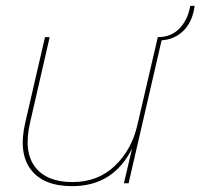

<svg xmlns="http://www.w3.org/2000/svg" viewBox="-20 -627 686 657"><path d="M646 -607Q639 -553 608.5 -522.5Q578 -492 533 -489L420 0H404L432 -119Q368 10 227 10Q128 10 85 -47.5Q42 -105 67 -210L134 -500H150L83 -208Q60 -109 99.5 -56.5Q139 -4 228 -4Q315 -4 373 -59.5Q431 -115 450 -199L520 -500Q566 -500 594.5 -530Q623 -560 631 -607Z"/></svg>

Font: Elaine Sans Thin
Style: Italic
Weight: 250
Italic angle: -13°
Designer: Wei Huang
Foundry: Wei Huang
Version: Version 2.001;December 24, 2019;FontCreator 12.0.0.2547 64-b